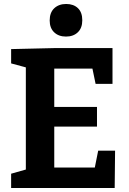

<svg xmlns="http://www.w3.org/2000/svg" viewBox="-20 -946 649 966"><path d="M457 -103 474 -188H559L557 0H36V-72L110 -93V-607L36 -627V-699L250 -704H546V-524H461L445 -601H253V-408H468V-309H253V-103ZM230 -843Q230 -883 253 -904.5Q276 -926 313 -926Q350 -926 372 -905Q394 -884 394 -844Q394 -805 371.5 -783.5Q349 -762 312 -762Q275 -762 252.5 -783.5Q230 -805 230 -843Z"/></svg>

Font: Bitter Pro
Style: Bold
Weight: 700
Designer: Sol Matas, and Bitter project Authors
Foundry: Sol Matas
Version: Version 1.010